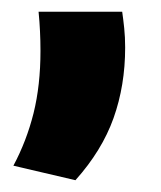

<svg xmlns="http://www.w3.org/2000/svg" viewBox="-20 -183 271 324"><path d="M186.2 -163.2Q188 -150.8 189.6 -135.6Q191.2 -120.3 191.2 -102.8Q191.2 -38.7 171.6 16.3Q152 71.2 107.3 121.1L2.6 96.6Q24.8 55.1 36.6 8.1Q48.3 -39 48.3 -97.1Q48.3 -114.6 47.5 -130.1Q46.8 -145.7 45.1 -163.2Z"/></svg>

Font: Anek Odia Medium
Style: Regular
Weight: 500
Designer: Yesha Goshar & Mahesh Sahu (Odia), Yesha Goshar (Latin)
Foundry: Ek Type
Version: Version 1.003